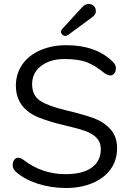

<svg xmlns="http://www.w3.org/2000/svg" viewBox="-20 -941 657 969"><path d="M99.1 -133.8Q191.9 -62 311 -62Q397 -62 442.9 -95Q488.8 -127.9 488.8 -189.5Q489.3 -252 409.2 -280.3Q373 -293 301.8 -309.6Q230.5 -326.2 177.7 -347.2Q60.5 -394 60.1 -508.8Q60.1 -568.8 92.5 -615.5Q125 -662.1 183.6 -687.5Q242.2 -712.9 314.5 -712.9Q463.9 -712.9 548.8 -629.9Q564.9 -613.8 564.9 -597.4Q564.9 -581.1 556.9 -570.6Q548.8 -560.1 537.8 -560.1Q526.9 -560.1 508.8 -570.8Q460 -610.8 418 -627Q376 -643.1 304.9 -643.1Q233.9 -643.1 188 -608.6Q142.1 -574.2 142.1 -516.6Q142.1 -459 182.6 -432.4Q223.1 -405.8 310.5 -385Q397.9 -364.3 450 -345.7Q502 -327.1 536.4 -290Q570.8 -252.9 570.8 -192.4Q570.8 -131.8 538.3 -86.9Q505.9 -42 447 -17.1Q388.2 7.8 312.5 7.8Q236.8 7.8 168.5 -14.6Q100.1 -37.1 59.1 -75.2Q43.9 -89.4 43.9 -106.7Q43.9 -124 52 -134.5Q60.1 -145 72 -145Q84 -145 99.1 -133.8ZM294.9 -795.9 394 -903.8Q410.2 -920.9 426.8 -920.9Q443.4 -920.9 453.6 -910.9Q463.9 -900.9 463.9 -883.5Q463.9 -866.2 439.9 -850.1L323.2 -764.2Q315.9 -759.8 308.6 -759.8Q301.3 -759.8 294.7 -765.9Q288.1 -772 288.1 -780.3Q288.1 -788.6 294.9 -795.9Z"/></svg>

Font: Nunito-Regular
Style: Regular
Weight: 400
Designer: Vernon Adams
Foundry: newtypography
Version: Version 3.000